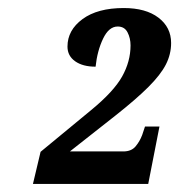

<svg xmlns="http://www.w3.org/2000/svg" viewBox="-20 -844 446 478"><path d="M62 -386 81 -466 207 -570Q263 -616 284 -653.5Q305 -691 305 -731Q305 -749 297.5 -763.5Q290 -778 273 -778Q251 -778 236.5 -747.5Q222 -717 218 -678Q186 -678 167 -691.5Q148 -705 148 -728Q148 -769 185.5 -796.5Q223 -824 288 -824Q343 -824 374.5 -800Q406 -776 406 -737Q406 -709 393 -683.5Q380 -658 349.5 -627.5Q319 -597 267 -556L154 -467H287Q307 -467 317.5 -479.5Q328 -492 334 -508L341 -529H377L349 -386Z"/></svg>

Font: Noto Serif Tamil Condensed ExtraBold
Style: Italic
Weight: 800
Width: 3
Italic angle: -12°
Designer: Indian Type Foundry, Tom Grace, and the Monotype Design Team
Foundry: Monotype Imaging Inc.
Version: Version 2.003; ttfautohint (v1.8.4.7-5d5b)